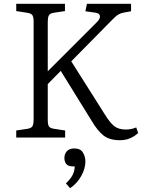

<svg xmlns="http://www.w3.org/2000/svg" viewBox="-20 -720 754 1005"><path d="M609 14Q553 14 521.5 -11Q490 -36 460 -87L298 -349L230 -280V-93Q230 -68 236 -58.5Q242 -49 262 -46L321 -37V0H65V-37L125 -46Q143 -49 149.5 -59Q156 -69 156 -97V-606Q156 -631 149.5 -640.5Q143 -650 123 -653L65 -662V-700H320V-662L260 -653Q243 -650 236.5 -640.5Q230 -631 230 -602V-347L488 -605Q505 -622 503 -636.5Q501 -651 477 -654L427 -661L435 -700H666V-661L627 -654Q611 -651 598 -643Q585 -635 564 -613L353 -399L525 -127Q554 -79 577 -60.5Q600 -42 638 -42Q652 -42 665.5 -44.5Q679 -47 693 -53L703 -24Q687 -8 662.5 3Q638 14 609 14ZM347 265 325 240Q352 214 361.5 193Q371 172 371 151H361Q338 151 327.5 139Q317 127 317 107Q317 86 330 71.5Q343 57 369 57Q401 57 414 78.5Q427 100 427 125Q427 162 405.5 201Q384 240 347 265Z"/></svg>

Font: Literata 12pt Light
Style: Regular
Weight: 300
Designer: Latin by Veronika Burian and Jose Scaglione. Greek by Irene Vlachou. Cyrillic by Vera Evstafieva.
Foundry: TypeTogether
Version: Version 3.002